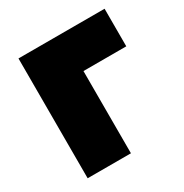

<svg xmlns="http://www.w3.org/2000/svg" viewBox="-129 -628 699 730"><g transform="rotate(-30 220.0 -263.0)"><path d="M50 0V-526H428V-361H240V0Z"/></g></svg>

Font: Raleway Black
Style: Regular
Weight: 900
Designer: Matt McInerney, Pablo Impallari, Rodrigo Fuenzalida
Foundry: Matt McInerney, Pablo Impallari, Rodrigo Fuenzalida
Version: Version 4.026